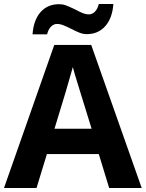

<svg xmlns="http://www.w3.org/2000/svg" viewBox="-20 -942 730 962"><path d="M276 -921Q294 -921 309 -915.5Q324 -910 354 -896Q378 -883 394 -876.5Q410 -870 426 -870Q442 -870 455.5 -883.5Q469 -897 475 -922H548Q543 -851 507.5 -811Q472 -771 415 -771Q397 -771 380 -777.5Q363 -784 338 -797Q314 -809 297.5 -815.5Q281 -822 265 -822Q249 -822 235.5 -808.5Q222 -795 216 -770H143Q148 -841 183 -881Q218 -921 276 -921ZM252 -717H437L690 0H527L475 -170H215L163 0H0ZM439 -297 379 -491Q349 -587 345 -606Q338 -580 309 -481L253 -297Z"/></svg>

Font: OpenSansMMV
Style: Bold
Weight: 700
Foundry: Ascender Corporation
Version: Version 4.001